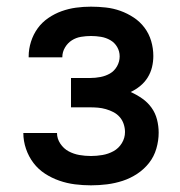

<svg xmlns="http://www.w3.org/2000/svg" viewBox="-20 -548 540 576"><path d="M253 8Q229 8 205 5Q181 2 158 -6Q135 -14 115 -27Q95 -40 80.5 -59Q66 -78 58 -101.5Q50 -125 50 -149Q50 -149 50 -149Q50 -149 50 -149H151Q151 -149 151 -149Q151 -149 151 -149Q151 -132 161 -117Q171 -102 186 -94Q201 -86 218 -83Q235 -80 253 -80Q270 -80 287.5 -83Q305 -86 320.5 -94.5Q336 -103 345.5 -118.5Q355 -134 355 -152Q355 -164 351 -176Q347 -188 339 -197Q331 -206 320.5 -211.5Q310 -217 298 -220.5Q286 -224 274 -225Q262 -226 250 -226H193V-314H250Q266 -314 281.5 -317Q297 -320 310 -327.5Q323 -335 331 -349Q339 -363 339 -379Q339 -394 331.5 -407Q324 -420 311 -427.5Q298 -435 283 -437.5Q268 -440 253 -440Q238 -440 223 -437.5Q208 -435 195.5 -427Q183 -419 175 -405.5Q167 -392 167 -377Q167 -377 167 -376.5Q167 -376 167 -376H66Q66 -377 66 -377.5Q66 -378 66 -379Q66 -401 73 -423Q80 -445 93 -463Q106 -481 125 -494Q144 -507 165 -514.5Q186 -522 208 -525Q230 -528 253 -528Q275 -528 297.5 -525.5Q320 -523 341 -515.5Q362 -508 381 -495.5Q400 -483 413.5 -465Q427 -447 433.5 -425Q440 -403 440 -380Q440 -363 436 -346.5Q432 -330 423 -315.5Q414 -301 400.5 -290Q387 -279 372 -272Q390 -264 406.5 -252.5Q423 -241 434.5 -225Q446 -209 451 -189.5Q456 -170 456 -150Q456 -126 449 -102Q442 -78 427 -59Q412 -40 391.5 -26.5Q371 -13 348 -5.5Q325 2 301 5Q277 8 253 8Z"/></svg>

Font: Zed Sans Semibold
Style: Regular
Weight: 600
Designer: Belleve Invis
Foundry: Belleve Invis
Version: Version 1.0.0; ttfautohint (v1.8.4)